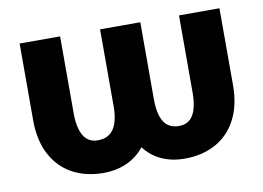

<svg xmlns="http://www.w3.org/2000/svg" viewBox="-63 -625 1000 730"><g transform="rotate(-10 436.5 -260.0)"><path d="M52.7 -530.3H209V-233.4Q209 -177.2 227.1 -146.7Q245.1 -116.2 282.2 -116.2Q323.7 -116.2 343.5 -146Q363.3 -175.8 363.3 -233.4V-530.3H518.6V-233.4Q518.6 -175.3 537.1 -145.8Q555.7 -116.2 595.7 -116.2Q632.8 -116.2 650.4 -146Q668 -175.8 668 -233.4V-530.3H824.2V-233.4Q824.2 -155.8 795.4 -101.1Q766.6 -46.4 715.1 -18.3Q663.6 9.8 595.7 9.8Q545.9 9.8 506.3 -8.3Q466.8 -26.4 440.4 -61.5Q412.6 -26.4 372.1 -8.3Q331.5 9.8 282.2 9.8Q214.4 9.8 162.6 -18.3Q110.8 -46.4 81.8 -101.1Q52.7 -155.8 52.7 -233.4Z"/></g></svg>

Font: Pretendard JP ExtraBold
Style: Regular
Weight: 800
Designer: Base glyphs from Inter by Rasmus Andersson; Hangeul glyphs from Noto Sans CJK(Source Han Sans) by Jang Soo-young and Kan
Foundry: Kil Hyung-jin
Version: Version 1.309